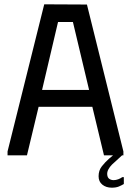

<svg xmlns="http://www.w3.org/2000/svg" viewBox="-20 -720 594 890"><path d="M15 0V-18L185 -700L383 -699L552 -18V0H462L408 -225H159L105 0ZM175 -303H393L318 -618H249ZM554 133Q544 139 531 144.5Q518 150 498 150Q472 150 454.5 136Q437 122 437 97Q437 70 452 51Q467 32 485 16L504 0H546L499 43Q489 53 482.5 65Q476 77 477 89Q478 103 486.5 109Q495 115 507 115Q517 115 528 111Q539 107 547 101H554Z"/></svg>

Font: Phudu
Style: Regular
Weight: 400
Version: Version 1.005;gftools[0.9.23]